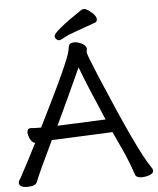

<svg xmlns="http://www.w3.org/2000/svg" viewBox="-67 -937 823 1002"><g transform="rotate(-5 345.0 -435.5)"><path d="M220 -291 473 -302Q391 -491 356 -585Q278 -413 220 -291ZM633 15Q607 15 601 -1Q582 -57 561 -107L503 -233L345 -226Q199 -219 184 -219Q101 -47 87 -8Q79 13 37 13Q-7 13 -7 -12Q-7 -20 -2.5 -26Q2 -32 6 -39.5Q10 -47 19.5 -65Q29 -83 48.5 -119.5Q68 -156 96 -212H99Q83 -212 72 -232.5Q61 -253 61 -270Q61 -291 79 -291Q98 -289 134 -289Q307 -634 312 -681Q314 -701 320.5 -709Q327 -717 346 -717Q362 -717 383 -707Q404 -697 408 -680L405 -660Q405 -648 458 -522Q624 -127 685 -39Q697 -22 697 -16Q697 0 676.5 7.5Q656 15 633 15ZM246 -758Q246 -782 399 -884Q403 -886 411 -886Q420 -886 435 -875Q473 -849 473 -826Q473 -815 462 -810Q413 -792 365 -775.5Q317 -759 296.5 -747Q276 -735 268 -735Q260 -735 253 -742Q246 -749 246 -758Z"/></g></svg>

Font: LXGW WenKai Lite
Style: Bold
Weight: 700
Designer: LXGW / Fontworks Inc.
Foundry: LXGW / Fontworks Inc.
Version: Version 1.330;April 28, 2024